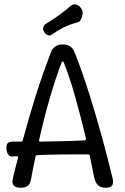

<svg xmlns="http://www.w3.org/2000/svg" viewBox="-20 -883 590 903"><path d="M77 0Q61 0 51.5 -5Q42 -10 39.5 -20.5Q37 -31 41 -47Q46 -70 52.5 -93.5Q59 -117 65 -141Q67 -150 59 -148Q54 -148 48.5 -148Q43 -148 38 -147Q29 -146 23 -151.5Q17 -157 13.5 -166Q10 -175 10 -186V-188Q10 -199 13 -205Q16 -211 22.5 -214Q29 -217 39 -217H79Q86 -217 87 -223Q101 -275 116.5 -328.5Q132 -382 148.5 -434.5Q165 -487 183 -538Q201 -589 219 -636Q233 -674 276 -674Q317 -674 331 -636Q367 -546 399 -444Q431 -342 459 -240.5Q487 -139 509 -47Q515 -22 507.5 -11Q500 0 478 0Q453 0 440 -13Q427 -26 422 -54Q417 -78 412 -102.5Q407 -127 402 -151Q401 -157 395 -157Q365 -157 335 -157Q305 -157 275 -156.5Q245 -156 214.5 -155.5Q184 -155 154 -153Q151 -153 149.5 -151.5Q148 -150 147 -147Q141 -120 136 -93.5Q131 -67 126 -40Q122 -18 110.5 -9Q99 0 77 0ZM170 -217Q222 -218 274.5 -219Q327 -220 378 -223Q382 -223 383.5 -226Q385 -229 384 -233Q360 -334 334 -426.5Q308 -519 280 -589Q278 -594 275 -594Q272 -594 270 -590Q242 -517 214.5 -422.5Q187 -328 164 -225Q163 -221 164.5 -219Q166 -217 170 -217ZM225 -721Q215 -714 205.5 -717Q196 -720 189 -731L188 -733Q181 -744 183 -753.5Q185 -763 196 -771Q225 -789 254.5 -809.5Q284 -830 313 -856Q320 -862 328.5 -862.5Q337 -863 345.5 -859Q354 -855 360 -846L364 -840Q370 -832 368.5 -818Q367 -804 361 -792Q355 -780 346 -778Q309 -769 278.5 -753.5Q248 -738 225 -721Z"/></svg>

Font: Winky Sans Light
Style: Regular
Weight: 300
Designer: Simon Atzbach
Foundry: typofactur
Version: Version 1.205